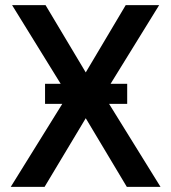

<svg xmlns="http://www.w3.org/2000/svg" viewBox="-20 -731 669 751"><path d="M158.2 -710.9H27.3L217.3 -403.3H156.2V-324.7H223.6L22 0H154.3L315.4 -268.6L476.1 0H607.9L406.7 -324.7H477.5V-403.3H412.6L602.5 -710.9H471.7L315.4 -447.8Z"/></svg>

Font: Bert Sans Medium
Style: Regular
Weight: 500
Designer: Christian Robertson (Google), Cristiano Sobral
Foundry: Google, Cristiano Sobral
Version: Version 3.101